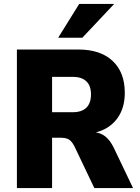

<svg xmlns="http://www.w3.org/2000/svg" viewBox="-20 -957 710 977"><path d="M66 0V-705H379Q491 -705 553 -647Q615 -589 615 -485Q615 -422 590.5 -376.5Q566 -331 522.5 -305.5Q479 -280 421 -276L427 -285L460 -284Q491 -282 515.5 -263Q540 -244 559 -205L657 0H460L358 -214Q350 -229 341 -238.5Q332 -248 320 -252Q308 -256 292 -256H245V0ZM245 -386H350Q396 -386 419.5 -409Q443 -432 443 -477Q443 -521 419 -543.5Q395 -566 350 -566H245ZM276 -765 383 -937H561L399 -765Z"/></svg>

Font: Nunito Sans 10pt SemiCondensed Black
Style: Regular
Weight: 900
Width: 4
Designer: Vernon Adams
Foundry: Vernon Adams
Version: Version 3.101;gftools[0.9.27]